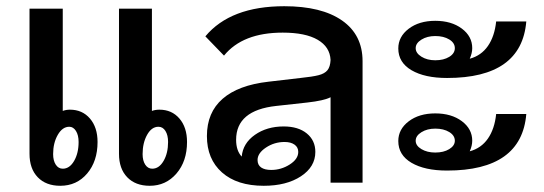

<svg xmlns="http://www.w3.org/2000/svg" viewBox="-20 -588 1752 618"><path d="M294 -131Q294 -69 260.5 -29.5Q227 10 174 10Q128 10 101.5 -17.5Q75 -45 75 -93V-560H182V-231Q193 -235 205 -235Q245 -235 269.5 -206.5Q294 -178 294 -131ZM582 -131Q582 -69 548 -29.5Q514 10 462 10Q416 10 389.5 -17.5Q363 -45 363 -93V-560H469V-231Q480 -235 493 -235Q533 -235 557.5 -206.5Q582 -178 582 -131ZM233 -131Q233 -153 224.5 -166.5Q216 -180 203 -180Q181 -180 166 -154Q151 -128 151 -92Q151 -71 159.5 -58Q168 -45 182 -45Q204 -45 218.5 -70Q233 -95 233 -131ZM521 -131Q521 -153 512.5 -166.5Q504 -180 490 -180Q468 -180 453.5 -154Q439 -128 439 -92Q439 -71 447.5 -58Q456 -45 470 -45Q492 -45 506.5 -70Q521 -95 521 -131Z M1147 -391V0H1044V-275Q1023 -264 969 -258L869 -247Q740 -233 740 -138Q740 -103 758 -84Q762 -127 800.5 -154Q839 -181 893 -181Q940 -181 967.5 -158.5Q995 -136 995 -99Q995 -51 948.5 -20.5Q902 10 829 10Q743 10 694.5 -33Q646 -76 646 -150Q646 -226 696.5 -270Q747 -314 844 -325L947 -337Q986 -341 1005.5 -346Q1025 -351 1034 -362Q1043 -373 1044 -395Q1042 -437 1002.5 -460Q963 -483 890 -483Q761 -483 701 -409L641 -471Q722 -568 895 -568Q1015 -568 1081 -522Q1147 -476 1147 -391ZM809 -73Q809 -57 820.5 -49Q832 -41 853 -41Q885 -41 912.5 -58.5Q940 -76 940 -99Q940 -114 928 -122.5Q916 -131 896 -131Q863 -131 836 -113Q809 -95 809 -73Z M1262 -432Q1262 -470 1295.5 -495.5Q1329 -521 1381 -521Q1433 -521 1466.5 -496Q1500 -471 1500 -433Q1500 -417 1492 -399Q1529 -409 1550.5 -440Q1572 -471 1577 -519H1674Q1659 -337 1419 -337Q1347 -337 1304.5 -362Q1262 -387 1262 -432ZM1318 -433Q1318 -417 1336.5 -405.5Q1355 -394 1381 -394Q1408 -394 1426 -405Q1444 -416 1444 -433Q1444 -450 1426 -461Q1408 -472 1381 -472Q1355 -472 1336.5 -460.5Q1318 -449 1318 -433ZM1577 -221H1674Q1659 -39 1419 -39Q1347 -39 1304.5 -64Q1262 -89 1262 -134Q1262 -172 1295.5 -197.5Q1329 -223 1381 -223Q1433 -223 1466.5 -198Q1500 -173 1500 -135Q1500 -119 1492 -101Q1529 -111 1550.5 -142Q1572 -173 1577 -221ZM1444 -135Q1444 -152 1426 -163Q1408 -174 1381 -174Q1355 -174 1336.5 -162.5Q1318 -151 1318 -135Q1318 -119 1336.5 -108Q1355 -97 1381 -97Q1408 -97 1426 -108Q1444 -119 1444 -135Z"/></svg>

Font: KoHo SemiBold
Style: Regular
Weight: 600
Designer: Cadson Demak & Katatrad Team
Foundry: Cadson Demak Co.,Ltd.
Version: Version 1.000; ttfautohint (v1.6)